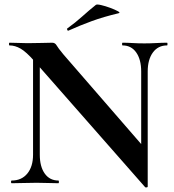

<svg xmlns="http://www.w3.org/2000/svg" viewBox="-20 -815 775 854"><path d="M127 -127V-602L157 -600V-127Q157 -74 179 -43Q201 -12 240 -12Q242 -12 242 -6Q242 0 240 0Q218 0 194.5 -1Q171 -2 143 -2Q113 -2 84.5 -1Q56 0 32 0Q29 0 29 -6Q29 -12 32 -12Q76 -12 101.5 -43Q127 -74 127 -127ZM637 15Q637 18 632.5 18.5Q628 19 626 18L133 -543Q97 -584 72 -598.5Q47 -613 22 -613Q20 -613 20 -619Q20 -625 22 -625Q42 -625 63 -624Q84 -623 102 -623Q138 -623 167 -624Q196 -625 212 -625Q225 -625 231.5 -613.5Q238 -602 262 -573L629 -150ZM637 -497V15L608 -15V-497Q608 -550 586 -581.5Q564 -613 525 -613Q523 -613 523 -619Q523 -625 525 -625Q547 -625 570.5 -623.5Q594 -622 622 -622Q649 -622 675 -623.5Q701 -625 723 -625Q725 -625 725 -619Q725 -613 723 -613Q683 -613 660 -581.5Q637 -550 637 -497ZM285 -679Q281 -677 279 -682.5Q277 -688 280 -689Q316 -715 346 -742Q376 -769 406 -793Q410 -797 429.5 -792.5Q449 -788 470.5 -780Q492 -772 504.5 -765Q517 -758 507 -756Q440 -740 388 -721Q336 -702 285 -679Z"/></svg>

Font: Cormorant Infant Light
Style: Bold
Weight: 700
Version: Version 4.001